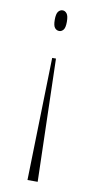

<svg xmlns="http://www.w3.org/2000/svg" viewBox="-84 -581 412 797"><g transform="rotate(10 122.5 -182.5)"><path d="M121 -340 135 177H92L105 -340ZM114 -542Q124 -542 131.5 -532.5Q139 -523 139 -498Q139 -473 131.5 -464Q124 -455 114 -455Q103 -455 95.5 -464Q88 -473 88 -498Q88 -523 95.5 -532.5Q103 -542 114 -542Z"/></g></svg>

Font: Noto Serif Display Condensed ExtraLight
Style: Regular
Weight: 200
Width: 3
Designer: Monotype Design Team
Foundry: Monotype Imaging Inc.
Version: Version 2.009